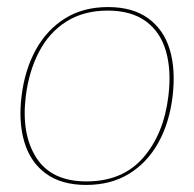

<svg xmlns="http://www.w3.org/2000/svg" viewBox="-20 -518 550 544"><path d="M286 -498Q356 -498 400 -466Q444 -434 461 -377.5Q478 -321 469 -245Q460 -170 428.5 -113.5Q397 -57 345.5 -25.5Q294 6 224 6Q155 6 111 -25.5Q67 -57 49.5 -114Q32 -171 41 -245Q50 -320 81.5 -377Q113 -434 164.5 -466Q216 -498 286 -498ZM225 -4Q327 -4 385.5 -71Q444 -138 457 -245Q466 -317 450.5 -372Q435 -427 393.5 -457.5Q352 -488 285 -488Q218 -488 169 -457.5Q120 -427 91 -372Q62 -317 53 -245Q40 -138 83 -71Q126 -4 225 -4Z"/></svg>

Font: Aleo Thin
Style: Italic
Weight: 250
Italic angle: -7°
Designer: Alessio Laiso
Foundry: Alessio Laiso
Version: Version 2.001;gftools[0.9.29]